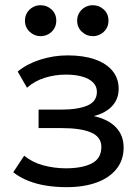

<svg xmlns="http://www.w3.org/2000/svg" viewBox="-20 -724 551 754"><path d="M241.5 11Q200.5 11 163 5.2Q125.5 -0.5 92.2 -13.5Q59 -26.5 32 -47.5L75 -112.5Q107.5 -86 150.8 -74.5Q194 -63 238.5 -63Q302.5 -63 340.2 -82.2Q378 -101.5 378 -147Q378 -186 338 -203.5Q298 -221 222 -221H131.5V-293.5H220Q286 -293.5 323.2 -309.5Q360.5 -325.5 360.5 -363.5Q360.5 -385.5 345.2 -400.5Q330 -415.5 302.8 -423.2Q275.5 -431 239 -431Q195.5 -431 155.8 -418.5Q116 -406 86 -379.5L49.5 -443Q85.5 -473 138.2 -489.8Q191 -506.5 246 -506.5Q307.5 -506.5 352.2 -491Q397 -475.5 421.5 -446Q446 -416.5 446 -375Q446 -336 421 -308.2Q396 -280.5 348.5 -268Q405.5 -255.5 435.5 -223.8Q465.5 -192 465.5 -145Q465.5 -95.5 437.5 -60.5Q409.5 -25.5 359.2 -7.2Q309 11 241.5 11ZM139.5 -582Q115 -582 96.5 -599.2Q78 -616.5 78 -643Q78 -660.5 86.5 -674.2Q95 -688 109 -695.8Q123 -703.5 139.5 -703.5Q164.5 -703.5 182.8 -686.5Q201 -669.5 201 -643Q201 -625 192.5 -611.2Q184 -597.5 170 -589.8Q156 -582 139.5 -582ZM344.5 -582Q320 -582 301.5 -599.2Q283 -616.5 283 -643Q283 -660.5 291.5 -674.2Q300 -688 314 -695.8Q328 -703.5 344.5 -703.5Q369.5 -703.5 387.8 -686.5Q406 -669.5 406 -643Q406 -625 397.5 -611.2Q389 -597.5 375 -589.8Q361 -582 344.5 -582Z"/></svg>

Font: Geologica Roman Light
Style: Regular
Weight: 300
Designer: Sindre Bremnes, Frode Helland
Foundry: Monokrom Skriftforlag AS
Version: Version 1.010;gftools[0.9.28]